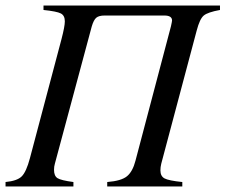

<svg xmlns="http://www.w3.org/2000/svg" viewBox="-49 -673 814 693"><path d="M745 -653V-637Q701 -629 686.5 -617Q672 -605 661 -563L533 -82Q530 -70 530 -58Q530 -37 545 -29Q560 -21 609 -16V0H338V-16Q389 -20 409.5 -37Q430 -54 440 -93L568 -578Q572 -596 572 -599Q572 -617 544 -617H329Q308 -617 298.5 -609Q289 -601 282 -577L149 -82Q146 -72 146 -60Q146 -38 158.5 -30Q171 -22 216 -16V0H-29V-16Q13 -20 29.5 -36.5Q46 -53 59 -102L173 -532Q185 -578 185 -596Q185 -617 170.5 -624.5Q156 -632 108 -637V-653Z"/></svg>

Font: STIX MathJax Alphabets
Style: Italic
Weight: 400
Italic angle: -16.33°
Designer: MicroPress Inc., with final additions and corrections provided by Coen Hoffman, Elsevier (retired)
Version: Version 1.1.1